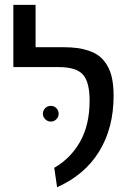

<svg xmlns="http://www.w3.org/2000/svg" viewBox="-20 -759 544 793"><path d="M215.8 14.2 204.1 -65.9Q272 -105 311 -174.1Q350.1 -243.2 350.1 -344.2Q350.1 -419.4 322.8 -450.7Q295.4 -481.9 222.2 -481.9H35.2V-738.8H127V-564H244.1Q303.2 -564 344 -550.5Q384.8 -537.1 407.5 -510.3Q430.2 -483.4 439.7 -448.2Q449.2 -413.1 449.2 -363.8Q449.2 -230.5 389.6 -133.5Q330.1 -36.6 215.8 14.2ZM157.2 -289.1Q157.2 -302.7 166.7 -312.3Q176.3 -321.8 189.9 -321.8Q203.6 -321.8 212.9 -312.3Q222.2 -302.7 222.2 -289.1Q222.2 -275.9 212.6 -266.4Q203.1 -256.8 189.9 -256.8Q176.8 -256.8 167 -266.6Q157.2 -276.4 157.2 -289.1Z"/></svg>

Font: FiraGO
Style: Regular
Weight: 400
Designer: bBox Type
Foundry: bBox Type GmbH
Version: Version 1.001;PS 001.001;hotconv 1.0.88;makeotf.lib2.5.64775